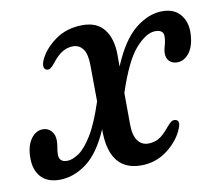

<svg xmlns="http://www.w3.org/2000/svg" viewBox="-60 -538 708 620"><g transform="rotate(-10 293.5 -228.5)"><path d="M342 -355.5V-316Q376.5 -398.5 420 -433.2Q463.5 -468 508.5 -468Q546.5 -468 566.5 -445Q586.5 -422 586.5 -387Q586 -343.5 569 -320.2Q552 -297 528 -297Q512 -297 502.2 -307Q492.5 -317 493 -334.5Q493.5 -344.5 497.8 -358.8Q502 -373 502 -387.5Q502 -408.5 475 -408.5Q446 -408.5 411 -369.8Q376 -331 342.5 -229.5L343 -127.5Q343 -91 355.8 -73Q368.5 -55 390.5 -55Q410 -55 425.2 -63.8Q440.5 -72.5 458.5 -94.5Q469 -107 475 -111.5Q481 -116 488 -115Q506 -112.5 496 -87Q481.5 -49 443.2 -19.2Q405 10.5 356 10.5Q255.5 10.5 251.5 -113.5V-126.5Q219 -51.5 176.5 -20.5Q134 10.5 89 10.5Q48 10.5 27.2 -13Q6.5 -36.5 7 -75.5Q7 -113.5 23 -136.5Q39 -159.5 62.5 -159.5Q79.5 -159.5 90.2 -147.5Q101 -135.5 101 -116Q101 -105 98.8 -93.5Q96.5 -82 96.5 -70Q96.5 -45.5 123.5 -45.5Q139.5 -45.5 160.8 -59.5Q182 -73.5 205.2 -111Q228.5 -148.5 251 -218L250 -338.5Q249.5 -374.5 237.2 -390.5Q225 -406.5 205 -406.5Q187.5 -406.5 171 -397.2Q154.5 -388 135.5 -363.5Q121 -344.5 111 -346.5Q103.5 -347.5 100.5 -354.8Q97.5 -362 103 -377Q118 -412.5 156.2 -440.5Q194.5 -468.5 247.5 -468.5Q294.5 -468.5 318 -438.2Q341.5 -408 342 -355.5Z"/></g></svg>

Font: Fraunces 9pt S000
Style: Italic
Weight: 400
Italic angle: -16°
Version: Version 1.000; ttfautohint (v1.8.3)